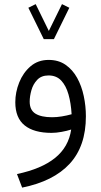

<svg xmlns="http://www.w3.org/2000/svg" viewBox="-20 -625 477 906"><path d="M186.5 -440.4 113.8 -588.4 148.4 -605.5 210.4 -479 272.5 -605.5 307.1 -588.4 234.4 -440.4ZM385.3 -76.2Q385.3 64.9 308.8 147.7Q232.4 230.5 84.5 260.3L60.1 196.3Q175.8 171.9 239.7 120.4Q303.7 68.8 315.9 -13.7Q295.9 -7.3 270.5 -2.7Q245.1 2 223.1 2Q140.1 2 96.2 -33.4Q52.2 -68.8 52.2 -142.6Q52.2 -189.9 70.6 -235.8Q88.9 -281.7 124 -312Q159.2 -342.3 209.5 -342.3Q256.3 -342.3 289.6 -319.1Q322.8 -295.9 344 -257.6Q365.2 -219.2 375.2 -171.9Q385.3 -124.5 385.3 -76.2ZM225.6 -71.8Q248 -71.8 271.7 -75.7Q295.4 -79.6 317.9 -85.9Q314.9 -138.2 303.2 -179.4Q291.5 -220.7 268.8 -244.9Q246.1 -269 209 -269Q175.3 -269 155.8 -248.5Q136.2 -228 128.2 -199.2Q120.1 -170.4 120.1 -145.5Q120.1 -105.5 147.5 -88.6Q174.8 -71.8 225.6 -71.8Z"/></svg>

Font: Vazirmatn FD Light
Style: Regular
Weight: 300
Designer: Saber Rastikerdar
Foundry: Saber Rastikerdar
Version: Version 33.003